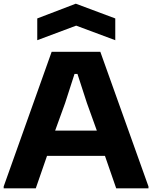

<svg xmlns="http://www.w3.org/2000/svg" viewBox="-20 -1021 825 1041"><path d="M0 -10 260 -740H524L785 -10V0H610L549 -176H235L174 0H0ZM505 -313 451 -463 400 -620H384L333 -462L279 -313ZM182 -921 391 -1001 605 -921V-803L393 -882L182 -803Z"/></svg>

Font: Encode Sans Wide
Style: Bold
Weight: 700
Designer: Pablo Impallari, Andres Torresi
Foundry: Pablo Impallari, Andres Torresi
Version: Version 1.000; ttfautohint (v1.00) -l 8 -r 50 -G 200 -x 14 -